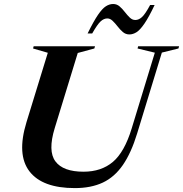

<svg xmlns="http://www.w3.org/2000/svg" viewBox="-20 -952 938 984"><path d="M260.5 -295.5Q224.5 -178 264 -125Q303.5 -72 408 -72Q499 -72 558.5 -122.2Q618 -172.5 655 -294L773.5 -682L685 -703.5L688 -715H898L894.5 -703.5L809.5 -682.5L683 -268.5Q652.5 -168.5 609.8 -106.5Q567 -44.5 506.8 -16.2Q446.5 12 363.5 12Q197 12 131 -73.8Q65 -159.5 115.5 -325L225 -681.5L149.5 -703.5L152.5 -715H467L463.5 -703.5L378.5 -680.5ZM772.5 -926.5Q742.5 -863.5 720.2 -831Q698 -798.5 679.8 -787Q661.5 -775.5 643 -775.5Q624 -775.5 609.5 -788Q595 -800.5 582.5 -816.8Q570 -833 557.2 -845.2Q544.5 -857.5 530 -857.5Q512 -857.5 495.5 -842.2Q479 -827 452.5 -780.5H429Q460 -843.5 482.2 -876Q504.5 -908.5 522.8 -920Q541 -931.5 560 -931.5Q579 -931.5 593.2 -919Q607.5 -906.5 620 -890.2Q632.5 -874 645.2 -861.8Q658 -849.5 673.5 -849.5Q691.5 -849.5 708 -864.8Q724.5 -880 749.5 -926.5Z"/></svg>

Font: Newsreader Display SemiBold
Style: Italic
Weight: 600
Italic angle: -17°
Designer: Hugues Gentile
Foundry: Production Type
Version: Version 1.001